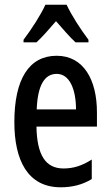

<svg xmlns="http://www.w3.org/2000/svg" viewBox="-20 -786 470 816"><path d="M263 -766H173C154 -724 115 -663 80 -617V-606H135C158 -627 188 -661 218 -696C248 -662 275 -630 301 -606H356V-617C322 -662 284 -721 263 -766ZM221 -549C103 -549 41 -449 41 -267C41 -106 97 10 238 10C287 10 331 -1 370 -25V-108C328 -81 291 -70 250 -70C173 -70 137 -128 135 -248H392V-309C392 -447 335 -549 221 -549ZM221 -472C276 -472 303 -406 303 -321H136C140 -425 170 -472 221 -472Z"/></svg>

Font: Noto Sans Devanagari ExtraCondensed Medium
Style: Regular
Weight: 500
Width: 2
Designer: Jelle Bosma - Monotype Design Team
Foundry: Monotype Imaging Inc.
Version: Version 2.004